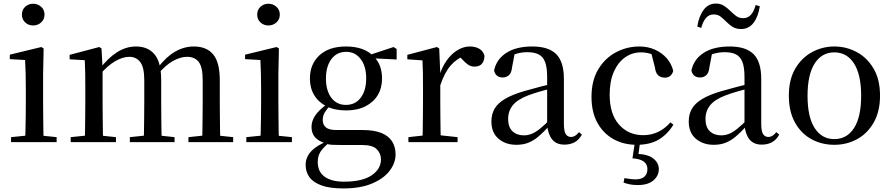

<svg xmlns="http://www.w3.org/2000/svg" viewBox="-20 -798 5007 1078"><path d="M42 0V-28L151 -39H191L298 -28V0ZM121 0Q122 -25 123 -66Q124 -107 124.5 -152Q125 -197 125 -230V-294Q125 -345 124 -384.5Q123 -424 121 -461L35 -466V-491L212 -534L225 -526L222 -382V-230Q222 -197 222.5 -152Q223 -107 223.5 -66Q224 -25 225 0ZM166 -655Q140 -655 121.5 -672Q103 -689 103 -716Q103 -743 121.5 -760Q140 -777 166 -777Q192 -777 211 -760Q230 -743 230 -716Q230 -689 211 -672Q192 -655 166 -655Z M377 0V-28L485 -39H526L631 -28V0ZM456 0Q457 -25 457.5 -66Q458 -107 458.5 -152Q459 -197 459 -230V-296Q459 -347 458.5 -385Q458 -423 456 -460L371 -465V-490L537 -534L550 -526L556 -413V-410V-230Q556 -197 556.5 -152Q557 -107 557.5 -66Q558 -25 559 0ZM709 0V-28L814 -39H857L960 -28V0ZM787 0Q788 -25 788.5 -65.5Q789 -106 789.5 -151Q790 -196 790 -230V-348Q790 -420 767.5 -449.5Q745 -479 706 -479Q669 -479 626 -454Q583 -429 535 -373L527 -412H540Q587 -473 637.5 -505Q688 -537 744 -537Q811 -537 848 -492.5Q885 -448 885 -348V-230Q885 -196 885.5 -151Q886 -106 886.5 -65.5Q887 -25 888 0ZM1038 0V-28L1142 -39H1185L1289 -28V0ZM1115 0Q1116 -25 1116.5 -65.5Q1117 -106 1117.5 -151Q1118 -196 1118 -230V-348Q1118 -422 1095.5 -450.5Q1073 -479 1031 -479Q994 -479 952.5 -456.5Q911 -434 863 -378L853 -419H867Q914 -480 964 -508.5Q1014 -537 1068 -537Q1140 -537 1177 -492.5Q1214 -448 1214 -347V-230Q1214 -196 1214.5 -151Q1215 -106 1215.5 -65.5Q1216 -25 1217 0Z M1363 0V-28L1472 -39H1512L1619 -28V0ZM1442 0Q1443 -25 1444 -66Q1445 -107 1445.5 -152Q1446 -197 1446 -230V-294Q1446 -345 1445 -384.5Q1444 -424 1442 -461L1356 -466V-491L1533 -534L1546 -526L1543 -382V-230Q1543 -197 1543.5 -152Q1544 -107 1544.5 -66Q1545 -25 1546 0ZM1487 -655Q1461 -655 1442.5 -672Q1424 -689 1424 -716Q1424 -743 1442.5 -760Q1461 -777 1487 -777Q1513 -777 1532 -760Q1551 -743 1551 -716Q1551 -689 1532 -672Q1513 -655 1487 -655Z M1908 260Q1830 260 1783.5 242.5Q1737 225 1716.5 195.5Q1696 166 1696 128Q1696 83 1729.5 49Q1763 15 1829 -10L1834 -2Q1798 27 1781 51.5Q1764 76 1764 112Q1764 166 1802.5 194Q1841 222 1911 222Q2014 222 2066.5 186.5Q2119 151 2119 96Q2119 65 2096 40.5Q2073 16 2012 16H1892Q1864 16 1844.5 15Q1825 14 1808 8V6Q1729 -15 1729 -85Q1729 -118 1749 -148.5Q1769 -179 1817 -214V-223L1839 -212Q1815 -186 1803.5 -167Q1792 -148 1792 -124Q1792 -98 1809.5 -83Q1827 -68 1868 -68H2015Q2080 -68 2121 -51.5Q2162 -35 2181.5 -4Q2201 27 2201 69Q2201 117 2167.5 161Q2134 205 2068.5 232.5Q2003 260 1908 260ZM1923 -178Q1859 -178 1813.5 -201Q1768 -224 1744 -264Q1720 -304 1720 -357Q1720 -438 1773.5 -487.5Q1827 -537 1923 -537Q1973 -537 2011.5 -523.5Q2050 -510 2075 -484L2078 -481Q2125 -436 2125 -357Q2125 -304 2101 -264Q2077 -224 2031.5 -201Q1986 -178 1923 -178ZM1922 -209Q1975 -209 2005.5 -249.5Q2036 -290 2036 -358Q2036 -426 2005 -466.5Q1974 -507 1924 -507Q1871 -507 1840.5 -466Q1810 -425 1810 -357Q1810 -290 1840 -249.5Q1870 -209 1922 -209ZM2044 -472V-488H2050L2190 -534L2207 -523V-464Z M2273 0V-28L2382 -40H2437L2549 -28V0ZM2352 0Q2353 -25 2353.5 -66Q2354 -107 2354.5 -152Q2355 -197 2355 -230V-295Q2355 -347 2354.5 -385Q2354 -423 2352 -459L2267 -465V-490L2433 -534L2446 -526L2452 -385V-384V-230Q2452 -197 2452.5 -152Q2453 -107 2453.5 -66Q2454 -25 2455 0ZM2452 -319 2427 -374H2447Q2463 -424 2489.5 -460.5Q2516 -497 2549.5 -517Q2583 -537 2618 -537Q2648 -537 2670.5 -524.5Q2693 -512 2700 -485Q2700 -458 2686.5 -441Q2673 -424 2644 -424Q2624 -424 2608 -435Q2592 -446 2574 -466L2551 -489L2594 -487Q2545 -470 2510.5 -430.5Q2476 -391 2452 -319Z M2879 15Q2819 15 2779 -19Q2739 -53 2739 -116Q2739 -156 2756.5 -187Q2774 -218 2815 -242.5Q2856 -267 2925 -287Q2966 -299 3013 -311Q3060 -323 3100 -333V-308Q3060 -298 3019.5 -286.5Q2979 -275 2947 -263Q2886 -240 2859.5 -207.5Q2833 -175 2833 -130Q2833 -84 2857.5 -61Q2882 -38 2922 -38Q2943 -38 2964 -46Q2985 -54 3012 -75.5Q3039 -97 3076 -135L3086 -86H3059Q3029 -53 3002 -30.5Q2975 -8 2946 3.5Q2917 15 2879 15ZM3149 14Q3103 14 3079.5 -16Q3056 -46 3052 -98V-101V-365Q3052 -421 3040 -451Q3028 -481 3003.5 -493Q2979 -505 2940 -505Q2912 -505 2883.5 -497.5Q2855 -490 2821 -472L2870 -499L2855 -420Q2852 -389 2837.5 -376Q2823 -363 2803 -363Q2763 -363 2754 -402Q2767 -465 2822.5 -501Q2878 -537 2969 -537Q3060 -537 3103 -494Q3146 -451 3146 -355V-104Q3146 -61 3156.5 -45Q3167 -29 3186 -29Q3198 -29 3208 -35Q3218 -41 3231 -56L3247 -42Q3231 -13 3206.5 0.5Q3182 14 3149 14Z M3555 15Q3481 15 3424 -17Q3367 -49 3334 -109Q3301 -169 3301 -254Q3301 -345 3338.5 -408Q3376 -471 3437.5 -504Q3499 -537 3570 -537Q3617 -537 3656.5 -519.5Q3696 -502 3723 -471.5Q3750 -441 3760 -400Q3749 -362 3713 -362Q3690 -362 3675.5 -375Q3661 -388 3657 -420L3634 -510L3689 -469Q3659 -488 3632.5 -496Q3606 -504 3579 -504Q3529 -504 3489 -475.5Q3449 -447 3426 -394Q3403 -341 3403 -266Q3403 -158 3455.5 -98.5Q3508 -39 3592 -39Q3636 -39 3674.5 -57Q3713 -75 3744 -111L3761 -98Q3727 -43 3678 -14Q3629 15 3555 15ZM3531 91 3545 -2H3574L3563 81L3549 66Q3613 66 3646 90.5Q3679 115 3679 152Q3679 189 3648.5 215Q3618 241 3561 241Q3535 241 3515.5 237Q3496 233 3481 227L3486 202Q3503 205 3518.5 207Q3534 209 3548 209Q3582 209 3598.5 193.5Q3615 178 3615 151Q3615 125 3595 109.5Q3575 94 3531 91Z M3987 15Q3927 15 3887 -19Q3847 -53 3847 -116Q3847 -156 3864.5 -187Q3882 -218 3923 -242.5Q3964 -267 4033 -287Q4074 -299 4121 -311Q4168 -323 4208 -333V-308Q4168 -298 4127.5 -286.5Q4087 -275 4055 -263Q3994 -240 3967.5 -207.5Q3941 -175 3941 -130Q3941 -84 3965.5 -61Q3990 -38 4030 -38Q4051 -38 4072 -46Q4093 -54 4120 -75.5Q4147 -97 4184 -135L4194 -86H4167Q4137 -53 4110 -30.5Q4083 -8 4054 3.5Q4025 15 3987 15ZM4257 14Q4211 14 4187.5 -16Q4164 -46 4160 -98V-101V-365Q4160 -421 4148 -451Q4136 -481 4111.5 -493Q4087 -505 4048 -505Q4020 -505 3991.5 -497.5Q3963 -490 3929 -472L3978 -499L3963 -420Q3960 -389 3945.5 -376Q3931 -363 3911 -363Q3871 -363 3862 -402Q3875 -465 3930.5 -501Q3986 -537 4077 -537Q4168 -537 4211 -494Q4254 -451 4254 -355V-104Q4254 -61 4264.5 -45Q4275 -29 4294 -29Q4306 -29 4316 -35Q4326 -41 4339 -56L4355 -42Q4339 -13 4314.5 0.5Q4290 14 4257 14ZM3895 -649Q3904 -707 3930.5 -742.5Q3957 -778 3999 -778Q4026 -778 4045 -765.5Q4064 -753 4079 -738Q4097 -720 4113.5 -708Q4130 -696 4153 -696Q4179 -696 4196 -715Q4213 -734 4223 -770L4246 -763Q4237 -704 4210.5 -669.5Q4184 -635 4141 -635Q4113 -635 4094.5 -646.5Q4076 -658 4061 -673Q4044 -690 4027.5 -703.5Q4011 -717 3987 -717Q3961 -717 3944 -697.5Q3927 -678 3917 -641Z M4664 15Q4594 15 4536 -16.5Q4478 -48 4443.5 -110Q4409 -172 4409 -261Q4409 -351 4445 -412.5Q4481 -474 4539.5 -505.5Q4598 -537 4664 -537Q4732 -537 4790.5 -505.5Q4849 -474 4885 -412.5Q4921 -351 4921 -261Q4921 -172 4885.5 -110Q4850 -48 4792 -16.5Q4734 15 4664 15ZM4664 -17Q4735 -17 4775 -79Q4815 -141 4815 -260Q4815 -379 4775 -441.5Q4735 -504 4664 -504Q4594 -504 4554 -441.5Q4514 -379 4514 -260Q4514 -141 4554 -79Q4594 -17 4664 -17Z"/></svg>

Font: Noto Serif SC ExtraLight Medium
Style: Regular
Weight: 500
Version: Version 2.002-H1;hotconv 1.1.0;makeotfexe 2.6.0